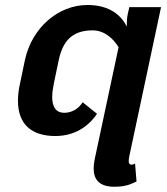

<svg xmlns="http://www.w3.org/2000/svg" viewBox="-20 -528 657 757"><path d="M490.8 83.3 615 -500H490L484.2 -475C480.8 -459.2 480 -445.8 480 -435V-423.3C460 -463.3 416.7 -508.3 325 -508.3C209.2 -508.3 105.8 -418.3 78.3 -291.7L59.2 -200C53.3 -174.2 50.8 -151.7 50.8 -130.8C50.8 -35 107.5 8.3 198.3 8.3C287.5 8.3 338.3 -43.3 362.5 -79.2L305.8 -125C292.5 -102.5 265.8 -83.3 234.2 -83.3C196.7 -83.3 185.8 -111.7 185.8 -145.8C185.8 -163.3 189.2 -182.5 192.5 -200L211.7 -291.7C226.7 -360.8 260 -408.3 345 -408.3C390.8 -408.3 425.8 -377.5 447.5 -341.7L353.3 100C350.8 113.3 349.2 125 349.2 135.8C349.2 180.8 372.5 208.3 430.8 208.3C478.3 208.3 498.3 196.7 518.3 187.5L512.5 116.7C512.5 116.7 502.5 123.3 495 120.8C490 119.2 487.5 115 487.5 106.7C487.5 101.7 488.3 94.2 490.8 83.3Z"/></svg>

Font: BoonHome
Style: Bold Oblique
Weight: 700
Italic angle: -12°
Designer: Sungsit Sawaiwan
Foundry: Sungsit Sawaiwan
Version: Version 0.2